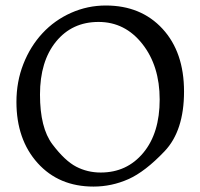

<svg xmlns="http://www.w3.org/2000/svg" viewBox="-20 -669 732 701"><path d="M321.3 12.2Q194.8 12.2 117.4 -73.7Q40 -159.7 40 -296.9Q40 -371.1 65.4 -435.5Q90.8 -500 135 -547.6Q179.2 -595.2 239.5 -622.1Q299.8 -648.9 366.2 -648.9Q495.1 -648.9 573.5 -563.7Q651.9 -478.5 651.9 -335Q651.9 -191.4 580.8 -116.7Q509.8 -42 448.7 -14.9Q387.7 12.2 321.3 12.2ZM347.7 -39.1Q443.4 -39.1 503.2 -111.1Q563 -183.1 563 -305.7Q563 -428.2 499.8 -508.5Q436.5 -588.9 339.8 -588.9Q243.2 -588.9 184.6 -517.1Q126 -445.3 126 -323.7Q126 -202.1 171.4 -142.1Q216.8 -82 258.1 -60.5Q299.3 -39.1 347.7 -39.1Z"/></svg>

Font: Alegreya-Regular
Style: Regular
Weight: 400
Designer: Juan Pablo del Peral
Foundry: Juan Pablo del Peral
Version: Version 1.003